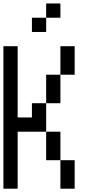

<svg xmlns="http://www.w3.org/2000/svg" viewBox="-20 -1187 540 1123"><path d="M0 -83.3V-916.7H83.3V-500H166.7V-583.3H250V-416.7H83.3V-83.3ZM166.7 -1000V-1083.3H250V-1000ZM333.3 -83.3V-250H416.7V-83.3ZM333.3 -250H250V-416.7H333.3ZM333.3 -583.3H250V-750H333.3ZM333.3 -750V-916.7H416.7V-750ZM333.3 -1166.7V-1083.3H250V-1166.7Z"/></svg>

Font: GalmuriMono11 Regular
Style: Regular
Weight: 400
Designer: Lee Minseo (quiple)
Version: Version 2.399;hotconv 1.1.1;makeotfexe 2.6.0 DEVELOPMENT